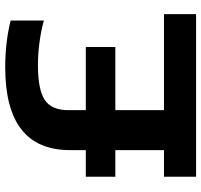

<svg xmlns="http://www.w3.org/2000/svg" viewBox="-38 -752 790 754"><g transform="rotate(-90 357.0 -375.0)"><path d="M40 0V-126H144.5V-317H40V-433H144.5V-495.5Q144.5 -749.5 470 -749.5Q521 -749.5 568.2 -743.8Q615.5 -738 653.5 -728V-597.5Q615.5 -608.5 568.8 -614.8Q522 -621 479 -621Q381.5 -621 341.5 -594.2Q301.5 -567.5 301.5 -503V-433H549.5V-317H301.5V-126H678.5V0Z"/></g></svg>

Font: Encode Sans Semi Expanded
Style: Bold
Weight: 700
Width: 6
Designer: Multiple Designers
Foundry: Impallari Type
Version: Version 3.000; ttfautohint (v1.8.3) -l 8 -r 50 -G 200 -x 14 